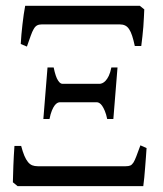

<svg xmlns="http://www.w3.org/2000/svg" viewBox="-20 -635 557 655"><path d="M366.7 -229H345.7Q342.3 -245.6 337.6 -256.6Q333 -267.6 328.4 -274.2Q323.7 -280.8 319.1 -283.4Q314.5 -286.1 311 -286.1H183.1Q180.2 -286.1 175.5 -283.7Q170.9 -281.2 166.3 -275.1Q161.6 -269 157 -257.8Q152.3 -246.6 148.9 -229H127.9L142.1 -404.8H163.1Q166.5 -388.2 170.2 -377.4Q173.8 -366.7 178 -360.4Q182.1 -354 185.8 -351.6Q189.5 -349.1 192.9 -349.1H320.8Q323.7 -349.1 329.1 -351.3Q334.5 -353.5 340.1 -359.4Q345.7 -365.2 351.1 -376.2Q356.4 -387.2 359.9 -404.8H380.9ZM472.2 -603Q471.7 -590.3 470.9 -575.2Q470.2 -560.1 469 -543.7Q467.8 -527.3 465.8 -510.5Q463.9 -493.7 461.9 -478H439.9Q435.5 -498.5 430.9 -512.7Q426.3 -526.9 420.4 -535.6Q414.6 -544.4 406.7 -548.1Q398.9 -551.8 388.2 -551.8H123Q112.8 -551.8 106.4 -548.3Q100.1 -544.9 95 -536.1Q89.8 -527.3 84.7 -512.7Q79.6 -498 71.8 -476.1L50.8 -484.9Q51.3 -499 53 -516.4Q54.7 -533.7 56.6 -551.5Q58.6 -569.3 61 -585.9Q63.5 -602.5 65.9 -615.2H457ZM480 -129.9Q479 -115.7 477.8 -98.4Q476.6 -81.1 475.1 -63.5Q473.6 -45.9 472.2 -29.3Q470.7 -12.7 468.8 0H40L23.9 -13.2Q24.4 -37.1 25.6 -70.1Q26.9 -103 29.3 -137.2H52.2Q57.6 -116.7 63.2 -103.5Q68.8 -90.3 75.4 -82.3Q82 -74.2 90.1 -71Q98.1 -67.9 108.9 -67.9H408.7Q418.5 -67.9 424.3 -70.3Q430.2 -72.8 435.1 -80.3Q439.9 -87.9 445.1 -101.8Q450.2 -115.7 459 -139.2Z"/></svg>

Font: Gentium Unicode
Style: Regular
Weight: 400
Version: Version 1.009